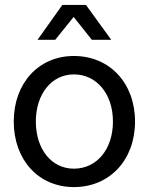

<svg xmlns="http://www.w3.org/2000/svg" viewBox="-20 -750 606 782"><path d="M280 -681 354 -588H433L330 -730H234L133 -588H205ZM281 12C427 12 530 -99 530 -255C530 -411 427 -522 281 -522C137 -522 36 -411 36 -255C36 -99 137 12 281 12ZM281 -63C190 -63 126 -142 126 -255C126 -367 190 -447 281 -447C374 -447 440 -367 440 -255C440 -142 374 -63 281 -63Z"/></svg>

Font: Alpha Lyrae Medium
Style: Regular
Weight: 500
Designer: Nikolay Petroussenko, Plamen Motev
Foundry: Fontfabric LLC
Version: Version 1.000;hotconv 1.0.109;makeotfexe 2.5.65596